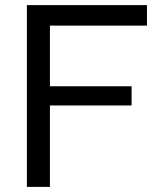

<svg xmlns="http://www.w3.org/2000/svg" viewBox="-20 -730 623 750"><path d="M85 0V-710H554V-630H175V-393H494V-318H175V0Z"/></svg>

Font: Raleway Thin Medium
Style: Regular
Weight: 500
Version: Version 4.026